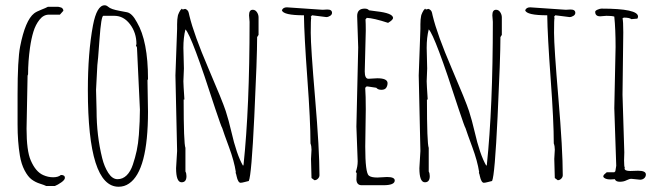

<svg xmlns="http://www.w3.org/2000/svg" viewBox="-20 -692 2519 731"><path d="M85 -403.8 81.1 -202.1Q81.1 -117.7 97.2 -81.1Q115.7 -38.1 144.5 -25.4Q163.1 -17.1 182.4 -17.1Q201.7 -17.1 211.9 -25.9Q227.1 -25.9 227.1 -15.1Q227.1 -7.3 213.6 2.2Q200.2 11.7 189 16.1H155.8Q149.4 12.7 132.3 7.3Q115.2 2 100.8 -8.5Q86.4 -19 73.7 -43.2Q61 -67.4 55.7 -99.6Q46.9 -152.3 46.9 -217.8V-332Q46.9 -465.3 56.6 -514.6Q76.2 -614.7 109.9 -641.1Q118.7 -647.9 137 -655Q155.3 -662.1 162.1 -666H202.1Q203.1 -666 204.8 -665.5Q206.5 -665 207.5 -664.8Q208.5 -664.6 210.2 -664.1Q211.9 -663.6 212.6 -663.3Q213.4 -663.1 214.8 -662.4Q216.3 -661.6 216.8 -661.1Q221.2 -656.7 221.2 -650.9L208 -636.2H166Q145.5 -636.2 130.4 -616.9Q115.2 -597.7 107.2 -571.3Q99.1 -544.9 94.2 -510.3Q86.9 -458 86.9 -409.2Z M541.5 -386.2 543.5 -267.1Q543.5 -42 471.2 6.8Q453.6 19 431.6 19Q314.5 19 314.5 -349.1Q314.5 -491.2 334 -595.7Q348.6 -671.9 378.4 -671.9Q385.3 -671.9 391.4 -666.5Q397.5 -661.1 408 -657.5Q418.5 -653.8 436.8 -650.4Q455.1 -647 462.9 -645.5Q482.9 -642.1 501.5 -606.9Q543.5 -535.6 543.5 -391.1ZM345.7 -350.1 347.7 -271Q347.7 -175.8 369.1 -89.8Q377 -57.6 392.3 -33.7Q407.7 -9.8 427.5 -9.8Q447.3 -9.8 462.2 -24.4Q477.1 -39.1 485.8 -65.2Q494.6 -91.3 500.5 -118.4Q506.3 -145.5 508.8 -179.2Q512.7 -232.9 512.7 -274.9L501.5 -511.2L497.6 -519L499.5 -523.9Q499.5 -567.4 475.1 -599.6Q450.7 -631.8 415.5 -631.8H373.5Q365.2 -631.8 358.9 -542.7Q352.5 -453.6 350.6 -443.8Z M930.2 -608.9 928.2 -633.8Q928.2 -654.8 942.4 -654.8Q952.1 -654.8 958.3 -645.5Q964.4 -636.2 964.4 -626V-559.1L959 -550.8Q959 -472.7 948.2 -248.3Q937.5 -23.9 927.2 -2.9Q924.8 -2.4 912.8 0.7Q900.9 3.9 896 3.9Q891.1 3.9 887.2 -2.7Q883.3 -9.3 881.1 -20Q878.9 -30.8 877 -34.2L877.9 -37.1Q871.6 -78.6 851.8 -132.1Q832 -185.5 826.2 -204.1Q822.8 -208.5 799.3 -278.8Q709.5 -557.6 686 -580.1Q678.2 -549.3 678.2 -509.8L680.2 -431.2L678.2 -382.8Q678.2 -371.6 682.1 -313H679.2Q679.2 -146.5 686 -128.9V-39.1Q689.9 -32.2 689.9 -21.5Q689.9 2 671.4 2Q650.4 2 650.4 -51.8L654.3 -117.2L647.9 -404.8L654.3 -582V-599.6Q654.3 -612.8 655 -617.2Q655.8 -621.6 656.5 -627.7Q657.2 -633.8 658.7 -637.2Q660.2 -640.6 662.1 -645Q666 -653.8 672.4 -659.2L675.3 -655.8L685.1 -658.2Q696.3 -654.3 698.7 -642.6Q698.7 -641.6 700 -637Q701.2 -632.3 701.2 -631.8Q718.3 -560.5 772.9 -433.1Q827.6 -305.7 839.4 -269.3Q851.1 -232.9 860.4 -192.4Q880.9 -102.5 905.3 -61L907.2 -64Q930.2 -282.2 930.2 -608.9ZM909.2 1Q910.2 1 910.2 2Z M1222.2 -627 1168 -633.8 1163.1 -627.9 1165 -624Q1163.1 -620.1 1163.1 -566.9Q1163.1 -513.7 1179.7 -318.1Q1196.3 -122.6 1196.3 -24.9Q1196.3 -17.6 1190.4 -11.7Q1184.6 -5.9 1177.2 -5.9L1166 -14.2L1164.1 -86.9L1166 -122.1Q1166 -135.7 1162.1 -146Q1162.1 -231 1150.1 -393.6Q1138.2 -556.2 1137.2 -633.8Q1058.6 -633.8 1053.2 -652.8Q1057.6 -664.1 1072.3 -664.1L1208 -654.8L1226.1 -655.8Q1244.1 -655.8 1244.1 -643.1Q1244.1 -636.2 1236.8 -631.6Q1229.5 -627 1222.2 -627Z M1336.9 -7.8 1337.9 -33.2 1334.5 -37.1Q1341.8 -57.1 1341.8 -78.1L1336.9 -210L1343.8 -511.2L1339.8 -630.9Q1339.8 -659.2 1368.7 -659.2Q1379.9 -659.2 1384.8 -652.8Q1388.2 -651.9 1413.6 -648.9Q1475.1 -642.1 1476.6 -624Q1476.6 -616.2 1457.5 -605Q1402.3 -623 1376.5 -624L1371.6 -618.2Q1372.6 -604 1372.6 -575.2L1368.7 -419.9Q1368.7 -392.1 1382.8 -392.1L1416.5 -394Q1454.6 -394 1455.6 -376Q1455.6 -365.7 1450.4 -357.9Q1445.3 -350.1 1432.1 -350.1Q1418.9 -350.1 1412.6 -357.9L1379.9 -362.8H1375.5L1370.6 -357.9V-355Q1372.6 -329.1 1372.6 -275.9L1370.6 -133.8Q1370.6 -34.2 1384.3 -23.4Q1393.1 -16.1 1416.5 -16.1L1453.6 -18.1Q1482.9 -18.1 1482.9 -4.9Q1482.9 13.2 1439.5 13.2H1356.9Q1338.4 13.2 1336.9 -7.8Z M1856.4 -608.9 1854.5 -633.8Q1854.5 -654.8 1868.7 -654.8Q1878.4 -654.8 1884.5 -645.5Q1890.6 -636.2 1890.6 -626V-559.1L1885.3 -550.8Q1885.3 -472.7 1874.5 -248.3Q1863.8 -23.9 1853.5 -2.9Q1851.1 -2.4 1839.1 0.7Q1827.1 3.9 1822.3 3.9Q1817.4 3.9 1813.5 -2.7Q1809.6 -9.3 1807.4 -20Q1805.2 -30.8 1803.2 -34.2L1804.2 -37.1Q1797.9 -78.6 1778.1 -132.1Q1758.3 -185.5 1752.4 -204.1Q1749 -208.5 1725.6 -278.8Q1635.7 -557.6 1612.3 -580.1Q1604.5 -549.3 1604.5 -509.8L1606.4 -431.2L1604.5 -382.8Q1604.5 -371.6 1608.4 -313H1605.5Q1605.5 -146.5 1612.3 -128.9V-39.1Q1616.2 -32.2 1616.2 -21.5Q1616.2 2 1597.7 2Q1576.7 2 1576.7 -51.8L1580.6 -117.2L1574.2 -404.8L1580.6 -582V-599.6Q1580.6 -612.8 1581.3 -617.2Q1582 -621.6 1582.8 -627.7Q1583.5 -633.8 1585 -637.2Q1586.4 -640.6 1588.4 -645Q1592.3 -653.8 1598.6 -659.2L1601.6 -655.8L1611.3 -658.2Q1622.6 -654.3 1625 -642.6Q1625 -641.6 1626.2 -637Q1627.4 -632.3 1627.4 -631.8Q1644.5 -560.5 1699.2 -433.1Q1753.9 -305.7 1765.6 -269.3Q1777.3 -232.9 1786.6 -192.4Q1807.1 -102.5 1831.5 -61L1833.5 -64Q1856.4 -282.2 1856.4 -608.9ZM1835.4 1Q1836.4 1 1836.4 2Z M2148.4 -627 2094.2 -633.8 2089.4 -627.9 2091.3 -624Q2089.4 -620.1 2089.4 -566.9Q2089.4 -513.7 2106 -318.1Q2122.6 -122.6 2122.6 -24.9Q2122.6 -17.6 2116.7 -11.7Q2110.8 -5.9 2103.5 -5.9L2092.3 -14.2L2090.3 -86.9L2092.3 -122.1Q2092.3 -135.7 2088.4 -146Q2088.4 -231 2076.4 -393.6Q2064.5 -556.2 2063.5 -633.8Q1984.9 -633.8 1979.5 -652.8Q1983.9 -664.1 1998.5 -664.1L2134.3 -654.8L2152.3 -655.8Q2170.4 -655.8 2170.4 -643.1Q2170.4 -636.2 2163.1 -631.6Q2155.8 -627 2148.4 -627Z M2417 -7.8 2383.8 -11.2Q2376 -11.2 2365.2 -5.6Q2354.5 0 2339.6 0Q2324.7 0 2320.8 -9.8L2304.2 -8.8Q2282.7 -8.8 2276.9 -19Q2276.9 -25.4 2282.5 -29.5Q2288.1 -33.7 2290 -36.1H2318.8L2322.8 -40L2326.2 -61Q2326.2 -61 2318.8 -279.8L2323.7 -513.2Q2323.7 -581.1 2318.8 -628.9Q2309.1 -631.8 2289.1 -631.8L2265.1 -629.9Q2246.1 -629.9 2246.1 -647Q2246.1 -651.4 2255.1 -655.3Q2264.2 -659.2 2270 -659.2Q2409.2 -659.2 2409.2 -628.9Q2409.2 -626 2406.7 -621.1L2383.8 -619.1Q2376 -625 2355 -625L2350.1 -622.1Q2353 -613.3 2353 -568.8L2350.1 -331.1L2356.9 -111.8L2356 -81.1Q2356 -57.6 2358.9 -53.2L2357.9 -50.8Q2357.9 -41 2379.9 -41L2409.2 -42Q2439 -42 2439 -27.8Q2439 -19 2432.6 -13.4Q2426.3 -7.8 2417 -7.8Z"/></svg>

Font: Amatic SC
Style: Regular
Weight: 400
Version: Version 1.004